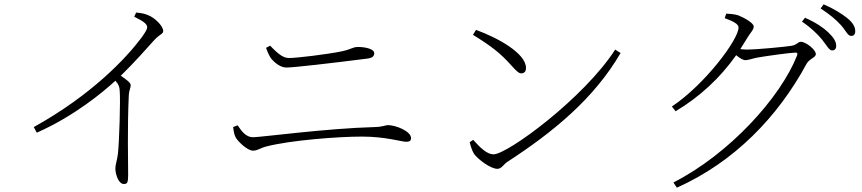

<svg xmlns="http://www.w3.org/2000/svg" viewBox="-20 -812 3980 887"><path d="M600 -735C648 -711 660 -700 660 -685C660 -678 652 -663 633 -637C564 -545 405 -374 136 -225L150 -199C323 -276 453 -384 513 -439C529 -421 532 -411 533 -393C537 -349 531 -160 525 -103C521 -70 513 -52 513 -34C513 -8 527 38 552 38C567 38 572 33 572 -2C572 -65 568 -222 575 -372C576 -395 584 -407 584 -418C584 -430 562 -446 538 -462C606 -529 654 -584 691 -625C719 -656 734 -654 734 -669C734 -691 696 -730 664 -742C646 -750 629 -752 609 -754Z M1682 -542C1700 -545 1709 -553 1709 -566C1709 -587 1664 -595 1635 -595C1607 -595 1608 -585 1555 -574C1490 -561 1352 -544 1315 -544C1290 -544 1267 -560 1228 -601L1209 -591C1218 -566 1224 -555 1232 -542C1248 -523 1275 -500 1303 -500C1335 -500 1503 -519 1682 -542ZM1057 -225C1060 -201 1063 -187 1070 -175C1081 -157 1123 -116 1149 -116C1171 -116 1180 -128 1213 -136C1323 -164 1541 -181 1652 -181C1761 -181 1836 -157 1856 -157C1871 -157 1879 -161 1879 -174C1879 -206 1808 -234 1772 -234C1761 -234 1749 -226 1711 -225C1487 -219 1185 -178 1149 -178C1116 -178 1096 -206 1078 -233Z M2179 -674 2165 -651C2250 -599 2293 -565 2342 -510C2368 -481 2378 -473 2388 -473C2401 -473 2410 -481 2410 -498C2410 -565 2283 -636 2179 -674ZM2822 -583C2680 -361 2325 -99 2260 -99C2230 -99 2199 -129 2166 -166L2150 -155C2152 -144 2161 -115 2170 -101C2190 -74 2247 -32 2278 -32C2297 -32 2308 -54 2322 -63C2536 -202 2724 -356 2847 -567Z M3777 -630C3799 -603 3810 -579 3824 -579C3836 -579 3843 -586 3843 -600C3843 -620 3832 -638 3806 -663C3784 -684 3749 -708 3699 -730L3685 -712C3727 -684 3756 -655 3777 -630ZM3864 -697C3887 -672 3896 -646 3912 -646C3924 -646 3931 -653 3931 -668C3931 -688 3920 -708 3892 -730C3869 -748 3834 -771 3785 -792L3771 -773C3815 -744 3840 -723 3864 -697ZM3091 31 3107 55C3371 -63 3573 -271 3706 -517C3719 -541 3749 -546 3749 -562C3749 -583 3702 -619 3680 -619C3665 -619 3663 -604 3634 -600C3607 -596 3481 -583 3427 -583L3400 -585L3433 -638C3448 -663 3462 -674 3462 -690C3462 -705 3419 -730 3391 -741C3372 -747 3352 -748 3335 -749L3328 -728C3364 -715 3392 -702 3392 -685C3392 -630 3238 -423 3084 -320L3101 -298C3213 -365 3306 -451 3381 -557C3397 -544 3412 -534 3424 -534C3436 -534 3458 -542 3479 -546C3518 -553 3633 -569 3655 -569C3663 -569 3666 -566 3662 -555C3586 -362 3350 -101 3091 31Z"/></svg>

Font: Noto Serif TC ExtraLight
Style: Regular
Weight: 200
Designer: Ryoko NISHIZUKA 西塚涼子 (kana & ideographs); Frank Grießhammer (Latin, Greek & Cyrillic); Wenlong ZHANG 张文龙 (bopomofo); San
Foundry: Adobe
Version: Version 2.001;hotconv 1.1.0;makeotfexe 2.6.0